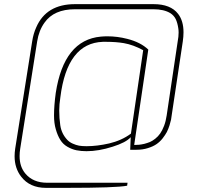

<svg xmlns="http://www.w3.org/2000/svg" viewBox="-20 -719 941 918"><path d="M394 -20Q443.8 -20 502 -33.2Q562 -47.4 606 -80.1L664.6 -479Q617.2 -504.9 572.3 -512.7Q535.2 -519 488.8 -519H471.7Q300.8 -513.2 268.6 -253.9Q263.2 -219.7 263.2 -190.9Q263.2 -154.3 268.1 -120.6Q273.9 -79.6 302.2 -49.8Q312.5 -39.1 328.1 -32.2Q343.3 -25.4 357.9 -22.5Q373 -20 394 -20ZM297.9 179.2H199.7Q122.1 179.2 81.1 125.5Q49.8 85 49.8 27.8Q49.8 10.3 52.7 -8.8L133.8 -521Q139.6 -558.6 153.3 -588.4Q201.2 -699.2 338.9 -699.2H713.9Q795.9 -699.2 831.5 -652.8Q857.4 -619.6 857.4 -564.5Q857.4 -543.9 854 -521L800.8 -167Q799.3 -156.2 797.9 -147Q795.9 -137.2 790.5 -119.6Q784.7 -101.6 777.8 -87.9Q770.5 -74.2 757.3 -57.1Q744.1 -40.5 727.5 -29.3Q710.9 -18.1 686.5 -10.7Q662.1 -2.9 631.8 -2.9H602.5L605 -63Q582.5 -37.6 518.6 -17.6Q451.7 3.9 393.6 3.9Q368.2 3.9 345.7 -0.5Q324.2 -4.9 302.7 -17.1Q281.2 -29.3 268.6 -49.8Q255.4 -70.3 246.6 -101.6Q238.3 -129.9 238.3 -167Q238.3 -213.9 246.6 -274.9Q285.6 -527.8 461.9 -543.9Q478 -545.4 493.2 -545.4Q541 -545.4 588.4 -533.2Q652.3 -517.1 689 -481.9L621.6 -25.9Q634.3 -25.9 644.5 -26.9Q654.8 -27.8 669.9 -31.2Q684.6 -35.2 696.8 -40Q708.5 -44.9 722.2 -55.7Q735.8 -66.4 746.1 -81.1Q755.9 -95.2 764.6 -117.7Q772.9 -139.6 776.9 -167L829.6 -521Q834 -543.9 834 -563Q834 -574.2 832.5 -583.5Q828.6 -609.9 820.3 -627.4Q811.5 -645 794.9 -655.8Q764.2 -674.8 712.9 -674.8H338.9Q237.8 -674.8 192.9 -610.8Q166 -573.7 157.7 -521L76.7 -8.8Q73.7 9.8 73.7 27.3Q73.7 78.6 101.6 111.3Q138.2 154.8 205.6 154.8H589.8L587.9 168.9Q536.1 179.2 297.9 179.2Z"/></svg>

Font: Squarion Thin
Style: Italic
Weight: 100
Designer: Natanael Gama
Version: Version 1.00;September 12, 2019;FontCreator 11.5.0.2425 64-b